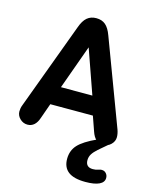

<svg xmlns="http://www.w3.org/2000/svg" viewBox="-122 -685 773 980"><g transform="rotate(15 264.5 -195.0)"><path d="M375 -121 402 -44Q420 10 463 10Q487 10 504.5 -7Q522 -24 522 -46Q522 -64 515 -84L345 -537Q332 -573 313 -589.5Q294 -606 264 -606Q235 -606 215.5 -589.5Q196 -573 183 -536L14 -80Q10 -70 8.5 -61.5Q7 -53 7 -45Q7 -23 24 -6.5Q41 10 64 10Q105 10 122 -42L150 -121ZM346 -219H180L264 -452ZM428 -9Q360 22 332.5 52Q305 82 305 126Q305 171 334.5 193.5Q364 216 425 216Q473 216 498 204Q523 192 523 169Q523 155 514 145Q505 135 492 135Q489 135 486.5 135Q484 135 482 136Q465 141 459 142Q453 143 445 143Q426 143 416.5 133.5Q407 124 407 106Q407 88 416 73.5Q425 59 443.5 42.5Q462 26 491 2Z"/></g></svg>

Font: Beiruti
Style: Bold
Weight: 700
Designer: Arlette Boutros
Foundry: Boutros
Version: Version 1.41